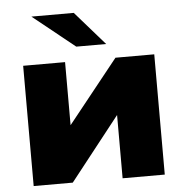

<svg xmlns="http://www.w3.org/2000/svg" viewBox="-53 -811 826 862"><g transform="rotate(-5 359.5 -379.5)"><path d="M64 0V-542H252.9V-257.8L480 -542H654.8V0H464.8V-285.2L240.2 0ZM309.1 -606.9 120.1 -758.8H311L443.8 -606.9Z"/></g></svg>

Font: Montserrat ExtraBold
Style: Regular
Weight: 800
Designer: Julieta Ulanovsky
Foundry: Julieta Ulanovsky
Version: Version 9.000